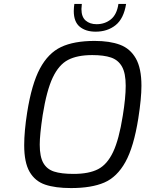

<svg xmlns="http://www.w3.org/2000/svg" viewBox="-20 -950 739 976"><path d="M103 -212Q103 -282 118 -378Q141 -523 183 -601.5Q225 -680 290.5 -711Q356 -742 461 -742Q538 -742 590 -722.5Q642 -703 670.5 -653Q699 -603 699 -514Q699 -450 683 -348Q660 -203 617.5 -126.5Q575 -50 510 -22Q445 6 341 6Q261 6 209.5 -11.5Q158 -29 130.5 -76.5Q103 -124 103 -212ZM604 -361Q619 -453 619 -514Q619 -578 600 -611.5Q581 -645 544.5 -657.5Q508 -670 449 -670Q373 -670 326 -645.5Q279 -621 248 -555.5Q217 -490 197 -365Q182 -265 182 -215Q182 -154 200 -122Q218 -90 254.5 -78Q291 -66 354 -66Q432 -66 478.5 -90Q525 -114 555 -177.5Q585 -241 604 -361ZM355 -894Q355 -905 356 -914Q357 -923 358 -930H396Q394 -912 394 -904Q394 -864 415.5 -845.5Q437 -827 471 -827Q513 -827 543.5 -851.5Q574 -876 582 -930H621Q609 -855 567.5 -822Q526 -789 466 -789Q416 -789 385.5 -814Q355 -839 355 -894Z"/></svg>

Font: Exo
Style: Italic
Weight: 400
Italic angle: -9°
Designer: Natanael Gama
Foundry: Natanael Gama
Version: Version 1.500; ttfautohint (v1.6)